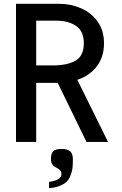

<svg xmlns="http://www.w3.org/2000/svg" viewBox="-20 -745 640 1008"><path d="M64 -725H290Q352 -725 405.8 -701.5Q459.5 -678 492.8 -631.2Q526 -584.5 526 -518Q526 -445.5 488.2 -396.5Q450.5 -347.5 386 -326L547 0H434L283 -310H170V0H64ZM420 -519Q420 -581 379.5 -608.8Q339 -636.5 276 -636.5H170V-401.5H255Q333.5 -401.5 376.8 -426.5Q420 -451.5 420 -519ZM287.5 194.5Q294.5 189.5 298.5 184Q302.5 178.5 302.5 169.5Q302.5 160 298.8 153.2Q295 146.5 286 141Q278 136.5 268.8 131.2Q259.5 126 253.5 116.2Q247.5 106.5 247.5 89.5Q247.5 61 259.5 49Q271.5 37 302.5 37Q334.5 37 348.5 49.5Q362.5 62 362.5 91Q362.5 120 360.8 135.5Q359 151 353.5 167Q348 183 342.8 192.2Q337.5 201.5 329 210Q315 223 285 234Q274.5 237.5 260.2 240Q246 242.5 237.5 242.5V210Q251 208.5 266.2 203.8Q281.5 199 287.5 194.5Z"/></svg>

Font: JuliaMono Medium
Style: Regular
Weight: 500
Monospace: yes
Designer: cormullion
Foundry: corm
Version: Version 0.054; ttfautohint (v1.8.4)